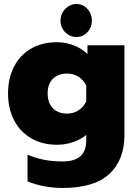

<svg xmlns="http://www.w3.org/2000/svg" viewBox="-20 -705 679 955"><path d="M281 -602Q281 -636 304.5 -660.5Q328 -685 360 -685Q392 -685 414.5 -661Q437 -637 437 -602Q437 -568 414.5 -544.5Q392 -521 360 -521Q328 -521 304.5 -544.5Q281 -568 281 -602ZM117 197V64Q192 98 290 98Q352 98 380.5 71.5Q409 45 409 -6V-34Q383 -12 344.5 1.5Q306 15 263 15Q191 15 135.5 -17Q80 -49 50 -107Q20 -165 20 -240Q20 -316 50 -374Q80 -432 135 -463.5Q190 -495 262 -495Q307 -495 347 -479.5Q387 -464 415 -436V-480H599V-35Q599 91 523.5 160.5Q448 230 290 230Q245 230 198 221Q151 212 117 197ZM409 -201V-279Q396 -307 371 -323Q346 -339 314 -339Q269 -339 243 -313Q217 -287 217 -241Q217 -193 243 -166.5Q269 -140 314 -140Q346 -140 371 -156.5Q396 -173 409 -201Z"/></svg>

Font: Readiness ExtraBold
Style: Regular
Weight: 800
Designer: Katatrad Team
Foundry: CadsonDemak
Version: Version 1.00;January 16, 2020;FontCreator 12.0.0.2550 64-bit